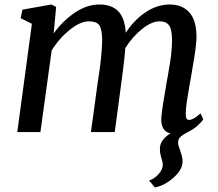

<svg xmlns="http://www.w3.org/2000/svg" viewBox="-20 -588 973 855"><path d="M423 -568Q477 -568 506.5 -538Q536 -508 540 -442Q577 -499 628.5 -533.5Q680 -568 736 -568Q791 -568 823 -533Q855 -498 855 -422Q855 -384 837 -284L831 -247Q826 -219 824 -209Q818 -175 812.5 -139Q807 -103 807 -81Q807 -54 821 -54Q831 -54 843 -60.5Q855 -67 873 -83L885 -57Q879 -46 861 -29.5Q843 -13 820 -2Q797 10 785 20Q773 30 773 48Q773 59 782 81Q786 92 789.5 105.5Q793 119 793 131Q793 167 754 202Q715 237 670 247L644 216Q666 209 685.5 188Q705 167 705 145Q705 135 699 117Q698 114 695 102Q692 90 692 75Q692 35 739 6Q716 0 707 -16Q698 -32 698 -56Q699 -88 715 -178L722 -222Q723 -230 727 -248Q729 -258 737.5 -311Q746 -364 746 -408Q746 -457 733 -475Q720 -493 690 -493Q656 -493 613.5 -459.5Q571 -426 538 -374Q535 -328 524 -247L491 0H385L415 -220Q435 -344 435 -412Q434 -460 421.5 -476.5Q409 -493 375 -493Q338 -493 290.5 -455Q243 -417 210 -363L160 0H57L122 -482L72 -507L80 -545L209 -568L230 -557L219 -439Q259 -495 313 -531.5Q367 -568 423 -568Z"/></svg>

Font: Koeln Type Serif
Style: Italic
Weight: 400
Italic angle: -8°
Designer: Eben Sorkin
Foundry: Eben Sorkin
Version: Version 2.002